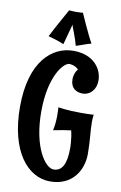

<svg xmlns="http://www.w3.org/2000/svg" viewBox="-104 -996 681 1085"><g transform="rotate(10 236.5 -453.5)"><path d="M447 -158C447 -232 438 -290 438 -340C438 -354 439 -368 441 -382C414 -380 389 -380 367 -380C284 -380 237 -389 237 -389C237 -389 239 -370 239 -344C239 -318 237 -285 230 -256C274 -265 308 -270 331 -273C343 -225 343 -172 343 -172C343 -81 319 -38 271 -38C223 -38 146 -144 146 -348C146 -552 223 -641 257 -641C257 -641 290 -640 309 -618C288 -595 288 -561 288 -561C288 -506 323 -489 359 -489C395 -489 434 -518 434 -578C434 -638 388 -718 266 -718C144 -718 23 -614 23 -355C23 -96 136 32 263 32C389 32 447 -62 447 -158ZM359 -776C334 -818 281 -939 281 -939C281 -939 264 -937 241 -937C229 -937 216 -938 202 -939C202 -939 146 -840 113 -775C147 -765 171 -759 203 -745C212 -779 235 -863 235 -863C235 -853 262 -797 273 -748C303 -756 322 -766 359 -776Z"/></g></svg>

Font: Rum Raisin
Style: Regular
Weight: 400
Designer: Astigmatic (AOETI)
Foundry: Astigmatic (AOETI)
Version: Version 1.000